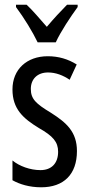

<svg xmlns="http://www.w3.org/2000/svg" viewBox="-20 -786 379 816"><path d="M140 -606H217C238 -652 280 -715 310 -756V-766H265C231 -731 213 -712 179 -672C149 -706 118 -743 93 -766H48V-756C83 -709 119 -650 140 -606ZM307 -144C307 -226 262 -265 196 -307C133 -345 111 -365 111 -408C111 -450 139 -478 184 -478C217 -478 248 -466 276 -447L306 -512C269 -535 229 -547 183 -547C94 -547 33 -491 33 -406C33 -323 78 -283 145 -242C205 -208 227 -183 227 -141C227 -92 199 -63 152 -63C108 -63 62 -80 33 -104V-20C63 -3 105 10 155 10C251 10 307 -45 307 -144Z"/></svg>

Font: Noto Sans Sinhala ExtraCondensed
Style: Regular
Weight: 400
Width: 2
Designer: Jelle Bosma - Monotype Design Team
Foundry: Monotype Imaging Inc.
Version: Version 2.006